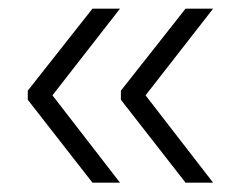

<svg xmlns="http://www.w3.org/2000/svg" viewBox="-20 -458 530 432"><path d="M307.5 -243.5 459.5 -47H397.5L252 -233.5V-254L397.5 -438.5H459.5ZM98 -243.5 250 -47H188L42.5 -233.5V-254L188 -438.5H250Z"/></svg>

Font: Anek Latin Light
Style: Regular
Weight: 300
Designer: Yesha Goshar
Foundry: Ek Type
Version: Version 1.003